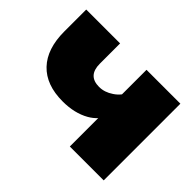

<svg xmlns="http://www.w3.org/2000/svg" viewBox="-117 -797 1018 1018"><g transform="rotate(45 392.5 -287.5)"><path d="M287 -142Q163 -142 97 -211.5Q31 -281 31 -411V-575H285V-423Q285 -333 369 -333Q410 -333 448 -359Q468 -372 483 -391V-575H737V0H483V-213Q465 -193 439 -178Q376 -142 287 -142Z"/></g></svg>

Font: Bounded
Style: Regular
Weight: 900
Designer: Vlad Churkin
Version: Version 1.0